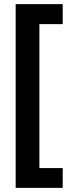

<svg xmlns="http://www.w3.org/2000/svg" viewBox="-20 -747 347 931"><path d="M284 68H171V-630H284V-727H56V164H284Z"/></svg>

Font: Noto Sans UI Condensed
Style: Bold
Weight: 700
Width: 3
Designer: Monotype Design Team
Foundry: Monotype Imaging Inc.
Version: 1.001